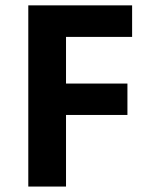

<svg xmlns="http://www.w3.org/2000/svg" viewBox="-20 -685 552 705"><path d="M222.4 -262.9V0H83.9V-665.3H465.1V-549.5H222.4V-378.2H447.9V-262.9Z"/></svg>

Font: Khula
Style: Bold
Weight: 700
Designer: Erin McLaughlin, Steve Matteson
Version: Version 1.000;PS 1.0;hotconv 1.0.72;makeotf.lib2.5.5900; ttf